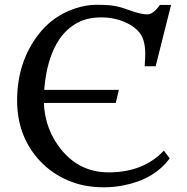

<svg xmlns="http://www.w3.org/2000/svg" viewBox="-20 -778 789 810"><path d="M438.5 -50.8Q585 -50.8 671.4 -142.6L695.8 -109.9Q630.9 -21.5 502 3.9Q461.4 12.2 418 12.2Q333.5 12.2 265.6 -17.3Q197.8 -46.9 150.4 -97.2Q52.2 -201.2 52.2 -354Q52.2 -515.1 141.6 -631.8Q201.7 -710.4 296.4 -742.2Q344.2 -757.8 385.5 -757.8Q426.8 -757.8 446.5 -755.4Q466.3 -752.9 481.9 -749Q497.6 -745.1 510 -740.5Q522.5 -735.8 537.1 -731Q577.1 -717.3 601.6 -717.3Q626 -717.3 654.8 -757.3H701.7L636.7 -498.5H590.3Q592.8 -536.1 592.8 -551.3Q592.8 -583.5 585.2 -608.2Q577.6 -632.8 559.6 -650.4Q541.5 -668 516.6 -680.2Q466.8 -704.6 407 -704.6Q347.2 -704.6 304.4 -680.7Q261.7 -656.7 232.4 -615.2Q177.2 -535.6 166.5 -398.9H481.4L468.3 -343.8H165Q169.9 -230 240.2 -144.5Q317.9 -50.8 438.5 -50.8Z"/></svg>

Font: Metamorphous
Style: Regular
Weight: 400
Designer: James Grieshaber
Foundry: James Grieshaber
Version: Version 1.001